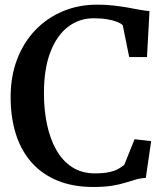

<svg xmlns="http://www.w3.org/2000/svg" viewBox="-20 -772 696 804"><path d="M370.5 11Q286 11 221.2 -15.5Q156.5 -42 112.5 -91.5Q68.5 -141 46.5 -210.5Q24.5 -280 24.5 -365.5Q24.5 -452.5 51.8 -523.8Q79 -595 128 -646Q177 -697 243 -724.8Q309 -752.5 386.5 -752.5Q422.5 -752.5 453.8 -749Q485 -745.5 512 -740.8Q539 -736 562.8 -731.5Q586.5 -727 606 -725.5L595.5 -533H521L494 -666.5Q486.5 -674 470.2 -680.5Q454 -687 429.5 -691.2Q405 -695.5 372 -695.5Q312 -695.5 265 -659.8Q218 -624 191 -554Q164 -484 164 -381.5Q164 -312 176.8 -251.2Q189.5 -190.5 215.8 -144.2Q242 -98 282.2 -72Q322.5 -46 377 -46Q413 -46 436.2 -51Q459.5 -56 474.5 -64.2Q489.5 -72.5 500.5 -82L543.5 -189L613 -181L590.5 -27Q568.5 -26 548.2 -20Q528 -14 504.5 -6.8Q481 0.5 448.8 5.8Q416.5 11 370.5 11Z"/></svg>

Font: Merriweather 24pt SemiBold
Style: Regular
Weight: 600
Designer: Eben Sorkin
Foundry: Eben Sorkin
Version: Version 2.100